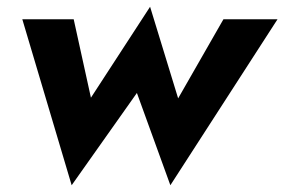

<svg xmlns="http://www.w3.org/2000/svg" viewBox="-20 -517 841 568"><path d="M46 -460 192 31 385 -242 484 31 801 -460H641L507 -226L424 -497L249 -228L198 -460Z"/></svg>

Font: Jost*
Style: Bold Italic
Weight: 700
Italic angle: -10°
Version: Version 3.7